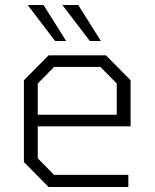

<svg xmlns="http://www.w3.org/2000/svg" viewBox="-20 -743 614 763"><path d="M199 -580 90 -723H153L243 -580ZM337 -580 228 -723H291L381 -580ZM173 0 75 -99V-424L173 -523H401L499 -424V-241H130V-114L195 -48H490V0ZM130 -287H444V-411L379 -477H195L130 -411Z"/></svg>

Font: Tomorrow Light
Style: Regular
Weight: 300
Designer: Tony de Marco, Monica Rizzolli
Foundry: Just in Type
Version: Version 2.002